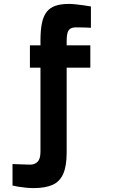

<svg xmlns="http://www.w3.org/2000/svg" viewBox="-20 -732 600 982"><path d="M153 230Q134 230 113 228Q92 226 74 223Q56 220 44 217V107Q45 107 57 107.5Q69 108 85 108.5Q101 109 115.5 109.5Q130 110 136 110Q157 110 172 95.5Q187 81 187 44V-386H133V-500H187V-524Q187 -578 194.5 -614Q202 -650 219 -671.5Q236 -693 264 -702.5Q292 -712 333 -712Q346 -712 365.5 -710Q385 -708 406.5 -705Q428 -702 445 -699V-590Q431 -591 408.5 -591.5Q386 -592 369 -592Q350 -592 339.5 -585Q329 -578 325 -563Q321 -548 321 -523V-500H442V-386H321V47Q321 118 303 158Q285 198 247.5 214Q210 230 153 230Z"/></svg>

Font: Titillium Web SemiBold
Style: Regular
Weight: 600
Designer: Mohamed Gaber, Accademia di Belle Arti di Urbino
Foundry: Kief Type Foundry, Accademia di Belle Arti di Urbino
Version: Version 3.000; ttfautohint (v1.8.4)